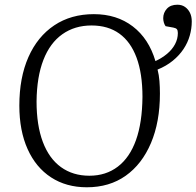

<svg xmlns="http://www.w3.org/2000/svg" viewBox="-20 -780 833 814"><path d="M348 14Q261 14 196.5 -28Q132 -70 97 -148Q62 -226 62 -332Q62 -451 100.5 -538Q139 -625 210 -672.5Q281 -720 378 -720Q475 -720 543 -668Q611 -616 639 -521Q667 -534 688.5 -552Q710 -570 722 -592.5Q734 -615 734 -640Q734 -651 730 -656Q726 -661 715 -663L682 -669Q677 -676 674.5 -685Q672 -694 672 -703Q672 -726 687.5 -743Q703 -760 732 -760Q751 -760 764.5 -750.5Q778 -741 785.5 -725.5Q793 -710 793 -689Q793 -659 784.5 -629Q776 -599 758 -572Q740 -545 712.5 -522.5Q685 -500 648 -485Q654 -462 656 -436.5Q658 -411 658 -383Q658 -263 620 -173.5Q582 -84 513 -35Q444 14 348 14ZM359 -35Q429 -35 479.5 -73.5Q530 -112 556.5 -186Q583 -260 584 -369Q584 -468 559 -535.5Q534 -603 486 -637.5Q438 -672 368 -672Q297 -672 244.5 -635Q192 -598 164 -526Q136 -454 135 -350Q135 -249 161.5 -178.5Q188 -108 238.5 -71.5Q289 -35 359 -35Z"/></svg>

Font: Literata 24pt Light
Style: Italic
Weight: 300
Italic angle: -2°
Designer: Latin by Veronika Burian and Jose Scaglione. Greek by Irene Vlachou. Cyrillic by Vera Evstafieva
Foundry: TypeTogether
Version: Version 3.103;gftools[0.9.29]